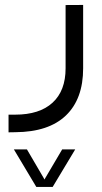

<svg xmlns="http://www.w3.org/2000/svg" viewBox="-20 -301 409 769"><path d="M125.5 447.8 35.6 297.4H87.9L155.3 412.6L158.2 418L161.1 412.6L229 297.4H281.2L190.9 447.8ZM41 158.2Q138.2 158.2 190.4 110.4Q242.7 62.5 242.7 -27.3V-280.8L313 -281.2V-27.3Q313 95.2 244.1 161.4Q175.3 227.5 42 228.5L14.2 229V158.2Z"/></svg>

Font: Shabnam Light FD-WOL
Style: Light-FD-WOL
Weight: 300
Foundry: DejaVu fonts team - Redesigned by Saber Rastikerdar - Based on Vazir font
Version: Version 5.0.0